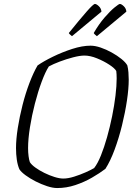

<svg xmlns="http://www.w3.org/2000/svg" viewBox="-20 -951 685 971"><path d="M269 0Q247 0 218 -9.5Q189 -19 160.5 -33.5Q132 -48 109.5 -64.5Q87 -81 78 -95Q69 -116 65 -143.5Q61 -171 61 -202Q61 -247 70 -304Q79 -361 94 -420Q109 -479 129 -531.5Q149 -584 170 -620Q200 -641 247 -664Q294 -687 345 -703.5Q396 -720 438 -720Q461 -720 489 -710.5Q517 -701 545 -685.5Q573 -670 594.5 -652.5Q616 -635 624 -620Q628 -604 629.5 -585Q631 -566 631 -548Q631 -503 622 -442.5Q613 -382 597 -317Q581 -252 559.5 -194Q538 -136 513 -97Q484 -75 445 -52.5Q406 -30 361 -15Q316 0 269 0ZM300 -48Q324 -48 354.5 -57.5Q385 -67 413 -79.5Q441 -92 456 -101Q474 -124 490.5 -165Q507 -206 521.5 -257.5Q536 -309 547 -363Q558 -417 564 -467Q570 -517 570 -554Q570 -565 569.5 -574.5Q569 -584 568 -592Q560 -606 532.5 -624Q505 -642 470.5 -656Q436 -670 407 -670Q384 -670 349.5 -661Q315 -652 282 -639.5Q249 -627 227 -615Q209 -587 190.5 -537Q172 -487 156.5 -427Q141 -367 131.5 -307.5Q122 -248 122 -202Q122 -180 124.5 -161Q127 -142 131 -131Q139 -118 159 -103.5Q179 -89 204.5 -76.5Q230 -64 255.5 -56Q281 -48 300 -48ZM470 -768Q465 -772 460.5 -776Q456 -780 454 -784Q480 -829 508.5 -862Q537 -895 559 -913Q581 -931 586 -931Q594 -931 606 -919.5Q618 -908 619 -892ZM344 -768Q339 -772 334.5 -776Q330 -780 328 -784Q382 -851 417 -891Q452 -931 460 -931Q468 -931 480 -919.5Q492 -908 493 -892Z"/></svg>

Font: Texturina 72pt 72pt Thin
Style: Italic
Weight: 100
Italic angle: -11°
Designer: Guillermo Torres Carreño
Foundry: Omnibus-Type
Version: Version 1.002; ttfautohint (v1.8.3)